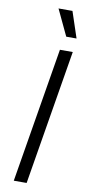

<svg xmlns="http://www.w3.org/2000/svg" viewBox="-103 -981 468 1020"><g transform="rotate(10 131.0 -471.0)"><path d="M240.7 -727.5 120.1 0H50.8L171.4 -727.5ZM192.4 -801.8 126 -942.4H201.2L248 -801.8Z"/></g></svg>

Font: Inter Light
Style: Italic
Weight: 300
Italic angle: -9.3988°
Designer: Rasmus Andersson
Foundry: rsms
Version: Version 4.001;git-66647c0bb